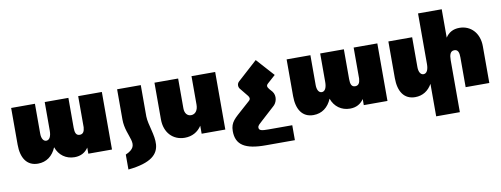

<svg xmlns="http://www.w3.org/2000/svg" viewBox="-74 -1167 4685 1797"><g transform="rotate(-10 2269.0 -268.0)"><path d="M682 -547V-251C679 -212 666 -188 634 -188C599 -188 589 -217 589 -263V-547H364V-276C364 -223 348 -188 316 -188C289 -188 271 -217 271 -263V-547H45V-198C45 -72 97 10 203 10C284 10 344 -36 377 -115C404 -37 469 10 551 10C610 10 653 -15 682 -58V0H907V-547Z M1026 69C1189 -2 1052 -88 1052 -260V-547H1277V-249C1281 -87 1474 166 1026 211Z M1759 -547V-276C1759 -223 1733 -188 1692 -188C1656 -188 1632 -217 1632 -263V-547H1407V-198C1407 -72 1486 10 1598 10C1668 10 1723 -21 1759 -76V0H1984V-547Z M2608 69V211H2334C2135 212 2050 158 2050 27C2050 -60 2097 -90 2173 -159L2245 -223C2266 -240 2261 -257 2249 -273L2188 -348C2170 -366 2165 -400 2190 -422L2377 -591L2528 -423L2454 -357C2428 -335 2442 -319 2457 -299L2480 -273C2515 -229 2499 -163 2460 -133L2339 -23C2312 3 2292 15 2292 36C2292 64 2318 69 2381 69Z M3300 -547V-251C3297 -212 3284 -188 3252 -188C3217 -188 3207 -217 3207 -263V-547H2982V-276C2982 -223 2966 -188 2934 -188C2907 -188 2889 -217 2889 -263V-547H2663V-198C2663 -72 2715 10 2821 10C2902 10 2962 -36 2995 -115C3022 -37 3087 10 3169 10C3228 10 3271 -15 3300 -58V0H3525V-547Z M4306 -557C4246 -557 4203 -532 4174 -487V-757H3949V-276C3949 -223 3933 -188 3901 -188C3874 -188 3856 -217 3856 -263V-547H3630V-198C3630 -72 3682 10 3788 10C3859 10 3914 -26 3949 -88V221H4174V-271C4174 -324 4185 -359 4223 -359C4258 -359 4268 -330 4268 -284V0H4493V-349C4493 -475 4414 -557 4306 -557Z"/></g></svg>

Font: Montserrat arm Black
Style: Regular
Weight: 900
Designer: Julieta Ulanovsky
Foundry: Julieta Ulanovsky
Version: Version 6.000;PS 006.000;hotconv 1.0.88;makeotf.lib2.5.64775